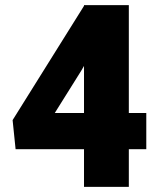

<svg xmlns="http://www.w3.org/2000/svg" viewBox="-20 -731 622 751"><path d="M552.2 -147.5H483.9V0H308.6V-147.5H41L29.3 -261.2L308.6 -708V-710.9H448.2H483.9V-289.1H552.2ZM308.6 -289.1V-473.1L297.9 -454.6L194.3 -289.1Z"/></svg>

Font: Heebo Black
Style: Regular
Weight: 900
Designer: Oded Ezer
Foundry: Meir Sadan
Version: Version 2.001; ttfautohint (v1.5.14-ce02) -l 8 -r 50 -G 200 